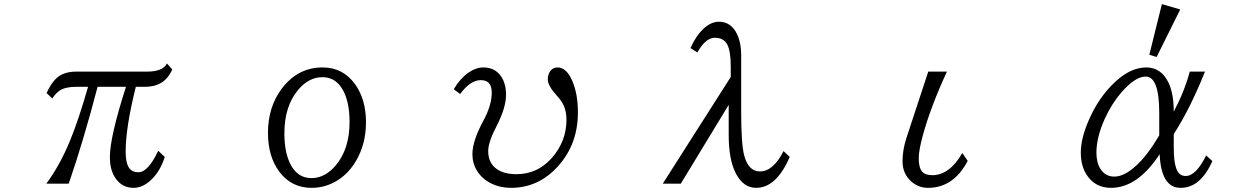

<svg xmlns="http://www.w3.org/2000/svg" viewBox="-20 -885 6040 925"><path d="M204.1 -437Q226.6 -483.4 248 -504.4Q283.2 -540 347.2 -540H689Q764.2 -540 784.2 -579.1L810.1 -550.3Q772.9 -466.8 680.2 -466.8H634.3Q585.4 -271 585.4 -154.3Q585.4 -102.5 600.1 -79.1Q614.3 -55.2 647 -55.2Q693.8 -55.2 742.2 -158.7L773.9 -128.9Q752 -61.5 711.4 -21.5Q669.4 20 623 20Q563.5 20 531.2 -34.7Q509.3 -72.3 509.3 -127.9Q509.3 -225.1 586.9 -466.8H450.2Q380.4 -200.2 311 0H203.1Q269.5 -90.3 317.9 -208.5Q358.4 -306.6 404.3 -466.8H347.2Q295.4 -466.8 267.6 -448.7Q249 -436.5 231.9 -410.6Z M1534.2 -560.1Q1633.3 -560.1 1691.9 -477.5Q1743.2 -404.8 1743.2 -295.9Q1743.2 -192.4 1695.8 -110.8Q1660.6 -50.3 1606 -16.1Q1548.3 20 1481 20Q1384.3 20 1326.2 -57.1Q1271 -130.4 1271 -244.6Q1271 -371.6 1339.4 -460.4Q1416 -560.1 1534.2 -560.1ZM1533.2 -513.2Q1467.8 -513.2 1416 -451.7Q1350.1 -373 1350.1 -242.7Q1350.1 -155.3 1376.5 -99.6Q1410.6 -26.9 1480.5 -26.9Q1545.9 -26.9 1597.7 -88.4Q1664.1 -167.5 1664.1 -296.9Q1664.1 -401.4 1627 -459.5Q1593.3 -513.2 1533.2 -513.2Z M2166 -455.1Q2196.3 -506.3 2234.9 -533.7Q2272.5 -560.1 2308.6 -560.1Q2375.5 -560.1 2404.3 -499Q2418 -469.2 2418 -428.7Q2418 -366.2 2372.1 -277.3Q2332 -199.7 2332 -157.7Q2332 -99.6 2373 -70.8Q2408.2 -45.9 2468.3 -45.9Q2568.8 -45.9 2637.7 -123Q2709 -204.1 2709 -307.6Q2709 -346.2 2696.8 -374.5Q2687 -397.5 2662.1 -424.8Q2619.1 -472.2 2619.1 -502.4Q2619.1 -529.8 2634.3 -546.4Q2646.5 -560.1 2666 -560.1Q2708 -560.1 2735.4 -499Q2764.2 -435.1 2764.2 -343.3Q2764.2 -191.4 2669.9 -85.9Q2575.7 20 2441.9 20Q2389.6 20 2347.2 -1Q2302.7 -22.5 2278.3 -62Q2255.9 -98.6 2255.9 -142.1Q2255.9 -206.1 2309.1 -304.2Q2349.1 -377.9 2349.1 -439Q2349.1 -499 2296.4 -499Q2246.1 -499 2196.8 -432.1Z M3500.5 -514.2V-564Q3500.5 -638.2 3483.9 -670.4Q3466.3 -703.1 3424.3 -703.1Q3378.9 -703.1 3339.8 -632.3L3306.6 -653.3Q3331.5 -710.4 3367.2 -744.6Q3404.3 -780.3 3444.3 -780.3Q3502.9 -780.3 3531.7 -718.8Q3550.8 -678.2 3550.8 -620.1V-344.2Q3550.8 -192.4 3564.9 -137.7Q3585.4 -59.1 3641.1 -59.1Q3705.6 -59.1 3754.9 -157.2L3784.7 -128.9Q3720.2 20 3623 20Q3560.1 20 3523.9 -51.8Q3490.7 -117.7 3490.7 -233.9V-379.9L3259.8 0H3172.9Z M4452.1 -540H4542Q4463.4 -370.1 4425.3 -230.5Q4406.2 -159.7 4406.2 -122.6Q4406.2 -78.1 4421.9 -59.1Q4437 -41 4471.2 -41Q4554.7 -41 4616.2 -147.9L4642.1 -109.9Q4574.2 20 4450.7 20Q4407.2 20 4373 -8.3Q4328.1 -46.4 4328.1 -107.9Q4328.1 -163.1 4347.2 -221.2Z M5517.1 -621.1 5577.6 -865.2 5666 -839.4 5552.2 -610.4ZM5791 -136.2 5820.8 -108.9Q5763.7 20 5668 20Q5573.7 20 5566.9 -142.1Q5460.4 20 5332.5 20Q5255.9 20 5215.3 -42.5Q5187 -85.9 5187 -149.4Q5187 -218.3 5225.1 -305.2Q5273.9 -418.9 5356 -493.7Q5428.7 -560.1 5502.4 -560.1Q5575.2 -560.1 5610.4 -484.9Q5634.8 -432.1 5634.8 -347.2Q5687 -445.8 5711.9 -540H5785.2Q5715.3 -364.3 5634.8 -238.8V-174.8Q5634.8 -105.5 5647 -73.2Q5659.7 -37.1 5692.4 -37.1Q5741.7 -37.1 5791 -136.2ZM5564.9 -232.9V-340.8Q5564.9 -516.1 5499.5 -516.1Q5448.7 -516.1 5381.8 -439Q5335.9 -385.7 5302.2 -312Q5262.2 -222.7 5262.2 -149.9Q5262.2 -102.5 5281.2 -71.8Q5304.7 -34.2 5348.6 -34.2Q5396 -34.2 5453.6 -86.9Q5508.8 -137.2 5564.9 -232.9Z"/></svg>

Font: BIZ UDPMincho
Style: Regular
Weight: 400
Designer: TypeBank Co., Ltd.
Foundry: Morisawa Inc.
Version: Version 1.06